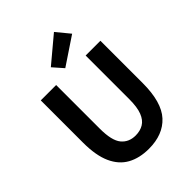

<svg xmlns="http://www.w3.org/2000/svg" viewBox="-279 -1149 1307 1307"><g transform="rotate(-45 374.0 -496.0)"><path d="M375 14Q285 14 220.5 -21.5Q156 -57 121.5 -133.5Q87 -210 87 -333V-740H235V-320Q235 -205 272.5 -159.5Q310 -114 375 -114Q419 -114 451.5 -133.5Q484 -153 501.5 -198Q519 -243 519 -320V-740H661V-333Q661 -149 586 -67.5Q511 14 375 14ZM360 -777 295 -851 480 -1006 559 -910Z"/></g></svg>

Font: Source Han Sans CN Bold
Style: Bold
Weight: 700
Designer: Ryoko NISHIZUKA 西塚涼子 (kana & ideographs); Paul D. Hunt (Latin, Greek & Cyrillic); Wenlong ZHANG 张文龙 (bopomofo); Sandoll 
Foundry: Adobe Systems Incorporated
Version: Version 1.00;May 30, 2023;FontCreator 11.5.0.2422 32-bit